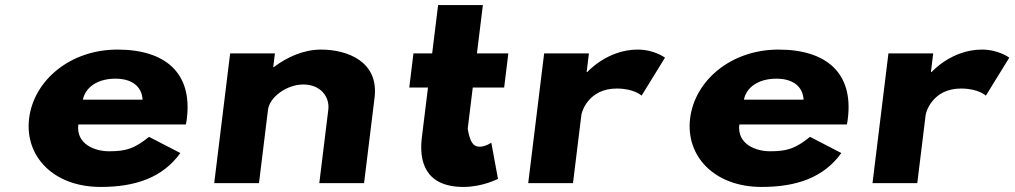

<svg xmlns="http://www.w3.org/2000/svg" viewBox="-20 -724 4014 759"><path d="M714.8 -232C716.5 -238 717.9 -249 718.7 -256C740.8 -436 633.1 -528 444.6 -528C257 -528 113.6 -406 95.1 -256C76.9 -107 190.3 15 377.9 15C515.8 15 623 -22 692.9 -119L569.2 -183C511.5 -137 479.9 -126 410.9 -126C356.5 -126 279.9 -153 289.6 -232ZM307.7 -330C317.1 -377 362.7 -413 436.5 -413C499.4 -413 540.6 -384 543.7 -330Z M826.8 0H1003.8L1039.4 -290C1045.7 -341 1114.6 -390 1178.8 -390C1247.7 -390 1284.1 -341 1277.8 -290L1242.2 0H1419.2L1460.7 -338C1478.2 -481 1353 -528 1248.9 -528C1181.2 -528 1115.9 -499 1062.6 -459H1060.2L1066.8 -513H889.8Z M1688.4 -513H1614.4L1597.9 -378H1671.9L1647.7 -181C1636.5 -90 1657.6 15 1812.6 15C1887.7 15 1948.6 -17 1948.6 -17L1922.2 -160C1922.2 -160 1899.2 -144 1876.2 -144C1848.2 -144 1837.4 -167 1828.9 -215L1848.9 -378H1973L1989.5 -513H1865.4L1888.9 -704H1711.9Z M2068.1 0H2245.1L2278.3 -270C2279.9 -283 2306.8 -374 2418.1 -374C2486.8 -374 2516.3 -346 2516.3 -346L2608.8 -496C2608.8 -496 2566.7 -528 2500.7 -528C2380.2 -528 2301.5 -439 2301.5 -439H2299L2308.1 -513H2131.1Z M3327.8 -232C3329.5 -238 3330.9 -249 3331.7 -256C3353.8 -436 3246.1 -528 3057.6 -528C2870 -528 2726.6 -406 2708.1 -256C2689.9 -107 2803.3 15 2990.9 15C3128.8 15 3236 -22 3305.9 -119L3182.2 -183C3124.5 -137 3092.9 -126 3023.9 -126C2969.5 -126 2892.9 -153 2902.6 -232ZM2920.7 -330C2930.1 -377 2975.7 -413 3049.5 -413C3112.4 -413 3153.6 -384 3156.7 -330Z M3429.1 0H3606.1L3639.3 -270C3640.9 -283 3667.8 -374 3779.1 -374C3847.8 -374 3877.3 -346 3877.3 -346L3969.8 -496C3969.8 -496 3927.7 -528 3861.7 -528C3741.2 -528 3662.5 -439 3662.5 -439H3660L3669.1 -513H3492.1Z"/></svg>

Font: Hussar
Style: BdSuprExtOblOne
Weight: 700
Foundry: Cannot Into Space Fonts
Version: Version 2.00